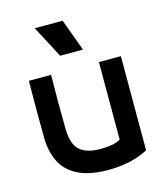

<svg xmlns="http://www.w3.org/2000/svg" viewBox="-107 -775 748 869"><g transform="rotate(-15 267.5 -340.0)"><path d="M378 -470H481V-29Q440 -7 392 3Q344 13 296 13Q204 13 150 -15.5Q96 -44 73.5 -92.5Q51 -141 50 -199Q49 -270 49 -334.5Q49 -399 50 -470H154Q152 -345 154 -220Q154 -148 185.5 -118Q217 -88 284 -88Q316 -88 341 -93Q366 -98 378 -107ZM268 -693 323 -543H216L137 -693Z"/></g></svg>

Font: Kreadon Light
Style: Bold
Weight: 600
Designer: Reiya WATANABE
Foundry: StudioGnu
Version: Version 1.003; ttfautohint (v1.8.4.7-5d5b);gftools[0.9.32]